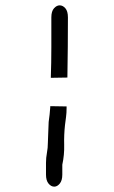

<svg xmlns="http://www.w3.org/2000/svg" viewBox="-20 -717 426 718"><path d="M170 -426Q172 -482 172 -540.5Q172 -599 172 -652Q172 -675 182 -686Q192 -697 203 -697Q215 -697 224.5 -686Q234 -675 234 -652Q234 -600 233.5 -541.5Q233 -483 232 -427ZM183 -19Q171 -19 161.5 -30.5Q152 -42 152 -64V-108Q152 -127 155.5 -145.5Q159 -164 159 -183Q160 -203 160.5 -223Q161 -243 162 -261Q164 -276 165.5 -288.5Q167 -301 168 -317V-320L229 -319V-313Q229 -294 227 -280Q225 -266 223 -249Q219 -212 220 -175Q221 -138 213 -101V-64Q213 -42 203.5 -30.5Q194 -19 183 -19Z"/></svg>

Font: Fuzzy Bubbles
Style: Regular
Weight: 400
Designer: Robert E. Leuschke
Foundry: Robert E. Leuschke
Version: Version 1.010; ttfautohint (v1.8.3)